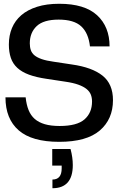

<svg xmlns="http://www.w3.org/2000/svg" viewBox="-20 -742 628 1018"><path d="M294 10Q149 10 79 -51Q9 -112 9 -226H116Q120 -187 131.5 -158.5Q143 -130 164 -111.5Q185 -93 217.5 -83.5Q250 -74 296 -74Q388 -74 428 -109Q468 -144 468 -204Q468 -224 461.5 -240.5Q455 -257 439 -270Q423 -283 395.5 -293Q368 -303 326 -309L227 -324Q172 -332 134 -346Q96 -360 72 -382Q48 -404 37.5 -435Q27 -466 27 -506Q27 -554 43.5 -593.5Q60 -633 93 -661.5Q126 -690 176.5 -706Q227 -722 294 -722Q429 -722 495 -661Q561 -600 561 -496H457Q449 -567 410.5 -602.5Q372 -638 291 -638Q211 -638 174.5 -603.5Q138 -569 138 -512Q138 -492 143.5 -476Q149 -460 163 -448.5Q177 -437 201.5 -428.5Q226 -420 263 -415L362 -400Q468 -385 523.5 -341Q579 -297 579 -211Q579 -110 509 -50Q439 10 294 10ZM258 256V210Q307 210 307 151V136H257V48H354Q366 93 366 133Q366 256 258 256Z"/></svg>

Font: Firefly Display Medium
Style: Regular
Weight: 500
Designer: Colophon Foundry, Jonny Pinhorn
Foundry: Colophon Foundry
Version: Version 1.200; ttfautohint (v1.8.3)